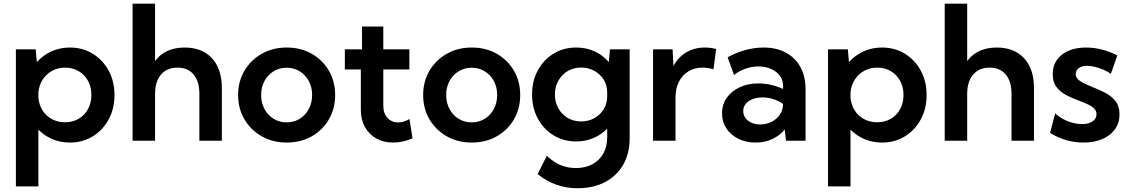

<svg xmlns="http://www.w3.org/2000/svg" viewBox="-20 -752 6033 1026"><path d="M185.1 244.1H64.9V-488.3H170.9L176.8 -419.9Q209 -456.5 254.4 -477.3Q299.8 -498 353.5 -498Q421.9 -498 475.8 -464.8Q529.8 -431.6 560.8 -374.3Q591.8 -316.9 591.8 -244.1Q591.8 -171.4 560.8 -114Q529.8 -56.6 475.8 -23.4Q421.9 9.8 353.5 9.8Q303.2 9.8 260.3 -8.3Q217.3 -26.4 185.1 -59.1ZM327.6 -98.6Q368.7 -98.6 400.6 -117.4Q432.6 -136.2 450.4 -169.2Q468.3 -202.1 468.3 -244.6Q468.3 -287.1 450.2 -320.1Q432.1 -353 400.4 -371.8Q368.7 -390.6 327.6 -390.6Q289.1 -390.6 257.8 -373.3Q226.6 -356 207.5 -325.9Q188.5 -295.9 185.1 -257.3V-230.5Q188.5 -191.9 207.3 -162.1Q226.1 -132.3 257.3 -115.5Q288.6 -98.6 327.6 -98.6Z M688.5 0V-732.4H808.6V-425.8Q862.3 -498 966.3 -498Q1060.1 -498 1112.8 -440.7Q1165.5 -383.3 1165.5 -281.2V0H1045.4V-250.5Q1045.4 -316.9 1014.6 -353.8Q983.9 -390.6 928.2 -390.6Q872.1 -390.6 840.3 -353.3Q808.6 -315.9 808.6 -250.5V0Z M1512.2 9.8Q1438 9.8 1379.2 -23.4Q1320.3 -56.6 1286.4 -114Q1252.4 -171.4 1252.4 -244.1Q1252.4 -316.9 1286.4 -374.3Q1320.3 -431.6 1379.2 -464.8Q1438 -498 1512.2 -498Q1586.9 -498 1645.5 -464.8Q1704.1 -431.6 1737.5 -374.3Q1771 -316.9 1771 -244.1Q1771 -171.4 1737.5 -114Q1704.1 -56.6 1645.5 -23.4Q1586.9 9.8 1512.2 9.8ZM1511.7 -98.1Q1550.8 -98.1 1581.5 -117.2Q1612.3 -136.2 1630.1 -169.4Q1647.9 -202.6 1647.9 -244.6Q1647.9 -286.1 1630.1 -319.1Q1612.3 -352.1 1581.5 -371.1Q1550.8 -390.1 1511.7 -390.1Q1473.1 -390.1 1442.1 -371.1Q1411.1 -352.1 1393.3 -319.1Q1375.5 -286.1 1375.5 -244.6Q1375.5 -202.6 1393.3 -169.4Q1411.1 -136.2 1442.1 -117.2Q1473.1 -98.1 1511.7 -98.1Z M2184.6 -12.7Q2130.9 9.8 2080.6 9.8Q2029.3 9.8 1990.5 -12.2Q1951.7 -34.2 1929.9 -73.5Q1908.2 -112.8 1908.2 -165V-380.9H1822.8V-488.3H1914.6V-610.4H2028.3V-488.3H2167.5V-380.9H2028.3V-187Q2028.3 -145.5 2051 -121.6Q2073.7 -97.7 2107.9 -97.7Q2138.2 -97.7 2168 -116.2Z M2501 9.8Q2426.8 9.8 2367.9 -23.4Q2309.1 -56.6 2275.1 -114Q2241.2 -171.4 2241.2 -244.1Q2241.2 -316.9 2275.1 -374.3Q2309.1 -431.6 2367.9 -464.8Q2426.8 -498 2501 -498Q2575.7 -498 2634.3 -464.8Q2692.9 -431.6 2726.3 -374.3Q2759.8 -316.9 2759.8 -244.1Q2759.8 -171.4 2726.3 -114Q2692.9 -56.6 2634.3 -23.4Q2575.7 9.8 2501 9.8ZM2500.5 -98.1Q2539.6 -98.1 2570.3 -117.2Q2601.1 -136.2 2618.9 -169.4Q2636.7 -202.6 2636.7 -244.6Q2636.7 -286.1 2618.9 -319.1Q2601.1 -352.1 2570.3 -371.1Q2539.6 -390.1 2500.5 -390.1Q2461.9 -390.1 2430.9 -371.1Q2399.9 -352.1 2382.1 -319.1Q2364.3 -286.1 2364.3 -244.6Q2364.3 -202.6 2382.1 -169.4Q2399.9 -136.2 2430.9 -117.2Q2461.9 -98.1 2500.5 -98.1Z M3059.1 3.9Q2991.2 3.9 2938 -28.8Q2884.8 -61.5 2854 -118.4Q2823.2 -175.3 2823.2 -247.1Q2823.2 -319.3 2854 -376Q2884.8 -432.6 2938 -465.3Q2991.2 -498 3059.1 -498Q3112.3 -498 3157.2 -477.5Q3202.1 -457 3233.4 -420.4L3239.3 -488.3H3344.7V-13.2Q3344.7 67.9 3310.3 127.9Q3275.9 188 3213.4 220.9Q3150.9 253.9 3065.4 253.9Q2946.8 253.9 2853 178.2L2902.3 80.1Q2967.8 146 3057.6 146Q3108.4 146 3145.8 125.7Q3183.1 105.5 3203.9 68.6Q3224.6 31.7 3224.6 -17.6V-64.5Q3193.4 -32.2 3150.9 -14.2Q3108.4 3.9 3059.1 3.9ZM3085.4 -103Q3124 -103 3155.5 -120.4Q3187 -137.7 3205.8 -168Q3224.6 -198.2 3224.6 -236.8V-258.3Q3224.6 -296.9 3205.8 -326.7Q3187 -356.4 3155.3 -373.8Q3123.5 -391.1 3085.4 -391.1Q3045.4 -391.1 3013.7 -372.3Q2981.9 -353.5 2963.6 -320.8Q2945.3 -288.1 2945.3 -247.1Q2945.3 -206.1 2963.6 -173.3Q2981.9 -140.6 3013.7 -121.8Q3045.4 -103 3085.4 -103Z M3589.8 0H3469.7V-488.3H3574.2L3578.6 -399.4Q3604 -446.3 3647.2 -472.2Q3690.4 -498 3746.6 -498Q3761.2 -498 3776.6 -496.1Q3792 -494.1 3807.1 -490.2L3792.5 -381.8Q3762.2 -390.6 3733.9 -390.6Q3690.9 -390.6 3658.4 -370.6Q3626 -350.6 3607.9 -315.2Q3589.8 -279.8 3589.8 -232.9Z M4284.7 0H4180.2L4173.3 -60.1Q4146.5 -26.9 4106.4 -8.5Q4066.4 9.8 4017.6 9.8Q3965.8 9.8 3925.3 -10.5Q3884.8 -30.8 3861.6 -65.9Q3838.4 -101.1 3838.4 -146Q3838.4 -193.4 3863.5 -229.2Q3888.7 -265.1 3932.4 -285.6Q3976.1 -306.2 4032.2 -306.2Q4066.4 -306.2 4100.8 -298.3Q4135.3 -290.5 4164.6 -276.4V-292Q4164.6 -324.2 4147 -347.7Q4129.4 -371.1 4099.6 -384Q4069.8 -397 4032.7 -397Q3999 -397 3965.3 -385.5Q3931.6 -374 3902.3 -351.6L3868.2 -445.8Q3915 -471.7 3964.1 -484.9Q4013.2 -498 4060.1 -498Q4128.9 -498 4179.2 -470.9Q4229.5 -443.8 4257.1 -393.8Q4284.7 -343.8 4284.7 -275.9ZM4042.5 -86.9Q4074.2 -86.9 4101.3 -100.1Q4128.4 -113.3 4145.8 -137Q4163.1 -160.6 4164.1 -191.4V-196.8Q4141.1 -213.4 4112.3 -222.4Q4083.5 -231.4 4054.2 -231.4Q4009.3 -231.4 3980.5 -211.2Q3951.7 -190.9 3951.7 -158.2Q3951.7 -138.2 3963.4 -121.8Q3975.1 -105.5 3995.8 -96.2Q4016.6 -86.9 4042.5 -86.9Z M4524.9 244.1H4404.8V-488.3H4510.7L4516.6 -419.9Q4548.8 -456.5 4594.2 -477.3Q4639.6 -498 4693.4 -498Q4761.7 -498 4815.7 -464.8Q4869.6 -431.6 4900.6 -374.3Q4931.6 -316.9 4931.6 -244.1Q4931.6 -171.4 4900.6 -114Q4869.6 -56.6 4815.7 -23.4Q4761.7 9.8 4693.4 9.8Q4643.1 9.8 4600.1 -8.3Q4557.1 -26.4 4524.9 -59.1ZM4667.5 -98.6Q4708.5 -98.6 4740.5 -117.4Q4772.5 -136.2 4790.3 -169.2Q4808.1 -202.1 4808.1 -244.6Q4808.1 -287.1 4790 -320.1Q4772 -353 4740.2 -371.8Q4708.5 -390.6 4667.5 -390.6Q4628.9 -390.6 4597.7 -373.3Q4566.4 -356 4547.4 -325.9Q4528.3 -295.9 4524.9 -257.3V-230.5Q4528.3 -191.9 4547.1 -162.1Q4565.9 -132.3 4597.2 -115.5Q4628.4 -98.6 4667.5 -98.6Z M5028.3 0V-732.4H5148.4V-425.8Q5202.1 -498 5306.2 -498Q5399.9 -498 5452.6 -440.7Q5505.4 -383.3 5505.4 -281.2V0H5385.3V-250.5Q5385.3 -316.9 5354.5 -353.8Q5323.7 -390.6 5268.1 -390.6Q5211.9 -390.6 5180.2 -353.3Q5148.4 -315.9 5148.4 -250.5V0Z M5591.3 -42 5618.7 -146.5Q5634.8 -130.4 5658.7 -117.2Q5682.6 -104 5709.7 -96.4Q5736.8 -88.9 5762.7 -88.9Q5797.4 -88.9 5818.4 -103.3Q5839.4 -117.7 5839.4 -141.1Q5839.4 -159.7 5826.7 -172.1Q5814 -184.6 5793.5 -194.1Q5772.9 -203.6 5748.5 -212.9Q5716.3 -224.6 5683.1 -241Q5649.9 -257.3 5627.7 -284.4Q5605.5 -311.5 5605.5 -356.4Q5605.5 -399.9 5627.7 -431.6Q5649.9 -463.4 5689.9 -480.7Q5730 -498 5783.2 -498Q5867.2 -498 5950.7 -456.1L5916 -357.4Q5900.4 -369.1 5877.9 -378.9Q5855.5 -388.7 5832 -394.5Q5808.6 -400.4 5789.6 -400.4Q5761.7 -400.4 5745.1 -388.2Q5728.5 -376 5728.5 -356Q5728.5 -342.3 5737.8 -331.3Q5747.1 -320.3 5766.6 -310.1Q5786.1 -299.8 5816.9 -287.1Q5850.1 -274.4 5883.5 -257.6Q5917 -240.7 5939.7 -213.1Q5962.4 -185.5 5962.4 -140.1Q5962.4 -95.2 5938.2 -61.5Q5914.1 -27.8 5870.8 -9Q5827.6 9.8 5770 9.8Q5674.3 9.8 5591.3 -42Z"/></svg>

Font: Kumbh Sans SemiBold
Style: Regular
Weight: 600
Version: Version 1.005